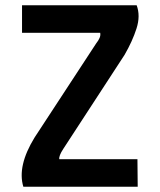

<svg xmlns="http://www.w3.org/2000/svg" viewBox="-20 -712 610 732"><path d="M64 -692H501Q516 -652 500.5 -603.5Q485 -555 455 -503L221 -144Q204 -118 206 -105H504L505 0H69Q45 -79 112 -188L347 -547Q355 -557 359.5 -567Q364 -577 362 -587H64Z"/></svg>

Font: Panefresco 750wt
Style: Regular
Weight: 750
Foundry: Campivisivi & Chank Co
Version: Version 1.000